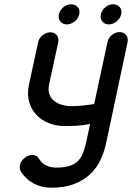

<svg xmlns="http://www.w3.org/2000/svg" viewBox="-20 -879 617 897"><path d="M292 -765Q273 -765 262 -779Q251 -793 255 -812Q260 -832 276.5 -845.5Q293 -859 312 -859Q332 -859 343.5 -845.5Q355 -832 350 -812Q346 -793 329 -779Q312 -765 292 -765ZM488 -765Q469 -765 458 -779Q447 -793 451 -812Q456 -832 472.5 -845.5Q489 -859 508 -859Q528 -859 539.5 -845.5Q551 -832 546 -812Q542 -793 525 -779Q508 -765 488 -765ZM476 -211Q467 -169 449 -131Q431 -93 400.5 -64.5Q370 -36 325.5 -19Q281 -2 219 -2Q173 -2 136 -22.5Q99 -43 77 -78Q70 -93 73 -108Q77 -126 94 -140.5Q111 -155 130 -155Q152 -155 162 -138Q174 -117 195 -106.5Q216 -96 241 -96Q276 -96 300 -102.5Q324 -109 340 -123Q356 -137 365.5 -159Q375 -181 382 -211L401 -300Q369 -293 337.5 -291.5Q306 -290 282 -290Q242 -290 207.5 -304Q173 -318 149.5 -343Q126 -368 116 -403.5Q106 -439 115 -482L158 -681Q162 -701 179 -714.5Q196 -728 215 -728Q235 -728 245.5 -714.5Q256 -701 252 -681L209 -483Q204 -457 211 -438Q218 -419 233.5 -407Q249 -395 270 -389Q291 -383 314 -383Q327 -383 343 -384Q359 -385 373 -386.5Q387 -388 399.5 -390Q412 -392 420 -393L482 -682Q486 -702 502.5 -715.5Q519 -729 539 -729Q558 -729 569 -715.5Q580 -702 576 -682Z"/></svg>

Font: VDS
Style: Italic
Weight: 400
Designer: artmaker
Foundry: artmaker
Version: Version 1.000 2009 initial release